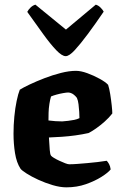

<svg xmlns="http://www.w3.org/2000/svg" viewBox="-20 -804 521 824"><path d="M265 0Q238 0 206 -9.5Q174 -19 144.5 -32.5Q115 -46 94 -59.5Q73 -73 68 -80Q51 -106 44.5 -146.5Q38 -187 38 -230Q38 -267 41.5 -303.5Q45 -340 51.5 -371Q58 -402 65 -419Q79 -428 107.5 -441.5Q136 -455 171 -468.5Q206 -482 241.5 -491Q277 -500 306 -500Q327 -500 354.5 -490Q382 -480 407.5 -466Q433 -452 444 -440Q449 -425 453 -400Q457 -375 459.5 -351.5Q462 -328 462 -317Q448 -299 429.5 -282.5Q411 -266 392.5 -253Q374 -240 360 -233Q333 -227 304 -223Q275 -219 246 -217Q217 -215 190 -214Q192 -180 193.5 -160.5Q195 -141 199 -136Q202 -132 212 -126Q222 -120 235 -114Q248 -108 259.5 -103.5Q271 -99 277 -99Q292 -99 312 -100.5Q332 -102 354.5 -104Q377 -106 398.5 -108.5Q420 -111 438 -114Q443 -109 448 -100Q453 -91 455 -77Q444 -63 415.5 -45Q387 -27 348.5 -13.5Q310 0 265 0ZM247 -283Q260 -284 273 -285.5Q286 -287 298.5 -289.5Q311 -292 321 -297Q321 -308 320 -324Q319 -340 317 -356.5Q315 -373 310 -384Q304 -392 297 -397.5Q290 -403 283.5 -405Q277 -407 273 -407Q266 -407 251.5 -404.5Q237 -402 222.5 -398Q208 -394 199 -390Q195 -377 192 -358Q189 -339 188.5 -320.5Q188 -302 188 -287Q203 -285 218 -284Q233 -283 247 -283ZM262 -563Q246 -563 221.5 -588.5Q197 -614 165.5 -657.5Q134 -701 97 -753Q102 -763 111.5 -772Q121 -781 132 -784L263 -677L391 -784Q402 -781 411.5 -771.5Q421 -762 425 -754Q389 -701 357 -658Q325 -615 301 -589Q277 -563 262 -563Z"/></svg>

Font: Texturina Medium 12pt ExtraBold
Style: Regular
Weight: 800
Version: Version 1.002